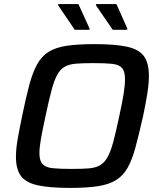

<svg xmlns="http://www.w3.org/2000/svg" viewBox="-20 -912 777 940"><path d="M324 8Q222 8 164 -5Q106 -18 82 -51Q58 -84 58 -145Q58 -182 66.5 -231Q75 -280 89 -347Q107 -435 123.5 -496.5Q140 -558 162 -597.5Q184 -637 218.5 -658.5Q253 -680 307.5 -688Q362 -696 444 -696Q545 -696 603 -683Q661 -670 685 -636.5Q709 -603 709 -541Q709 -504 701.5 -455.5Q694 -407 680 -341Q660 -253 643.5 -191.5Q627 -130 605 -91Q583 -52 548.5 -30.5Q514 -9 460 -0.5Q406 8 324 8ZM329 -85Q379 -85 413 -87.5Q447 -90 469 -102.5Q491 -115 506.5 -142.5Q522 -170 535 -219Q548 -268 564 -344Q578 -407 585 -451Q592 -495 592 -525Q592 -563 577 -579.5Q562 -596 528.5 -599.5Q495 -603 439 -603Q388 -603 354 -600.5Q320 -598 297.5 -585.5Q275 -573 260 -545.5Q245 -518 232 -469Q219 -420 203 -344Q189 -280 181 -235.5Q173 -191 173 -162Q173 -125 188.5 -108.5Q204 -92 238 -88.5Q272 -85 329 -85ZM417 -766H346L264 -887L266 -892H364L419 -771ZM602 -766H532L449 -887L452 -892H550L604 -771Z"/></svg>

Font: Saira Medium
Style: Italic
Weight: 500
Italic angle: -12°
Designer: Hector Gatti with collaboration of the Omnibus-Type team
Foundry: Omnibus-Type
Version: Version 1.100; ttfautohint (v1.8.3)